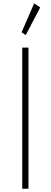

<svg xmlns="http://www.w3.org/2000/svg" viewBox="-20 -1150 308 1170"><path d="M115.5 0H153.5V-860H115.5ZM137 -936.5 225 -1104.5 188 -1129.5 111.5 -953Z"/></svg>

Font: Spartan ExtraLight
Style: Regular
Weight: 200
Designer: Matt Bailey, Mirko Velimirovic
Foundry: Matt Bailey
Version: Version 1.003; ttfautohint (v1.8.3)